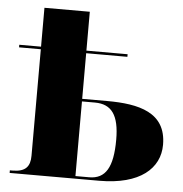

<svg xmlns="http://www.w3.org/2000/svg" viewBox="-49 -691 703 738"><g transform="rotate(5 303.0 -322.0)"><path d="M15 0H361C518 0 593 -68 593 -159C593 -284 487 -308 364 -308H268V-484H427V-494H268V-644H93V-494H9V-484H93V-73C93 -32 76 -10 25 -10H15ZM321 -10H268V-298H318C383 -298 412 -257 412 -163C412 -56 384 -10 321 -10Z"/></g></svg>

Font: Noto Serif Display ExtraBold
Style: Regular
Weight: 800
Designer: Monotype Design Team
Foundry: Monotype Imaging Inc.
Version: Version 2.009